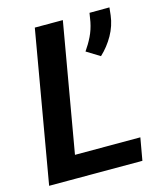

<svg xmlns="http://www.w3.org/2000/svg" viewBox="-108 -792 739 872"><g transform="rotate(-15 262.0 -356.0)"><path d="M471.7 -105.5 453.1 0H105.5L124 -105.5ZM269.5 -710.9 146 0H14.6L137.7 -710.9ZM488.8 -711.9 484.9 -675.8Q479 -627.4 454.6 -584.2Q430.2 -541 394.5 -507.8L332 -546.4Q352.1 -575.2 366.7 -605.2Q381.3 -635.3 388.2 -669.9L395 -711.4Z"/></g></svg>

Font: Roboto SemiBold
Style: Italic
Weight: 600
Designer: Christian Robertson
Foundry: Google
Version: Version 3.009; 2024